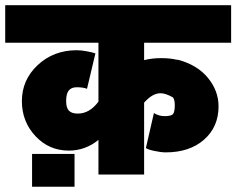

<svg xmlns="http://www.w3.org/2000/svg" viewBox="-63 -665 907 737"><path d="M-43 -645H824.2V-501H490.2V-434.1Q519.5 -441.9 556.2 -441.9Q590.3 -441.9 618.2 -435.1L619.1 -436Q694.3 -416 735.1 -366.2Q775.9 -316.4 775.9 -256.8Q775.9 -177.7 720.2 -128.9Q664.6 -80.1 573.2 -80.1Q554.7 -80.1 528.1 -85.9Q501.5 -91.8 497.1 -97.2L527.8 -231Q546.9 -219.2 568.8 -219.2Q593.8 -219.2 600.8 -226.8Q607.9 -234.4 607.9 -262.2Q607.9 -281.2 601.1 -291Q572.8 -307.1 553.2 -307.1Q522 -307.1 490.2 -271V4.9H314.9V-127.9Q264.2 -86.9 201.2 -86.9Q125 -86.9 73 -142.6Q21 -198.2 21 -276.9Q21 -358.4 81.8 -415.3Q142.6 -472.2 231.9 -472.2Q248.5 -472.2 270.8 -468Q293 -463.9 303.2 -460L271 -324.2Q255.4 -330.1 231.9 -330.1Q210.9 -330.1 200.9 -317.6Q190.9 -305.2 190.9 -276.9Q190.9 -251 201.7 -240Q212.4 -229 235.8 -229Q280.8 -229 314.9 -274.9V-501H-43ZM223.1 51.8H60.1V-74.2H223.1Z"/></svg>

Font: LT Superior Black
Style: Regular
Weight: 900
Designer: Daniel Lyons
Foundry: LyonsType
Version: Version 2.005